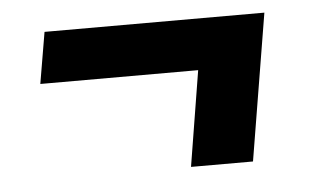

<svg xmlns="http://www.w3.org/2000/svg" viewBox="-34 -439 644 395"><g transform="rotate(-5 288.0 -241.5)"><path d="M474 -90 524 -393H70L52 -287H378L346 -90Z"/></g></svg>

Font: Iosevka Sparkle Extrabold
Style: Italic
Weight: 800
Italic angle: -9°
Designer: Belleve Invis
Foundry: Belleve Invis
Version: Version 4.5.0; ttfautohint (v1.8.3)